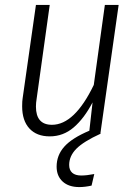

<svg xmlns="http://www.w3.org/2000/svg" viewBox="-20 -543 559 780"><path d="M261 127Q261 148 273.5 159Q286 170 310 170Q332 170 363 164L352 211Q325 217 302 217Q259 217 234.5 194.5Q210 172 210 134Q210 88 241 53Q272 18 343 -12L356 -127Q322 -62 279.5 -25.5Q237 11 182 11Q129 11 99.5 -21Q70 -53 70 -111Q70 -133 72 -144L126 -523H182L129 -143Q126 -125 126 -110Q126 -36 191 -36Q283 -36 361 -198L406 -523H462L388 -2L389 0Q319 32 290 61.5Q261 91 261 127Z"/></svg>

Font: Fira Sans Condensed Light
Style: Italic
Weight: 300
Width: 3
Italic angle: -8°
Designer: Carrois Corporate & Edenspiekermann AG
Foundry: Carrois Corporate GbR & Edenspiekermann AG
Version: Version 4.203